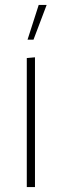

<svg xmlns="http://www.w3.org/2000/svg" viewBox="-20 -754 250 774"><path d="M88 0V-520L121 -523V0ZM91 -594 136 -734H168L115 -594Z"/></svg>

Font: Murecho ExtraLight
Style: Regular
Weight: 200
Designer: Neil Summerour
Foundry: Positype
Version: Version 1.010; ttfautohint (v1.8.3)